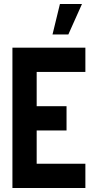

<svg xmlns="http://www.w3.org/2000/svg" viewBox="-20 -938 484 958"><path d="M242 -766 279 -918H389L321 -766ZM42 0V-700H406V-579H163V-408H312V-287H163V-121H406V0Z"/></svg>

Font: Stick No Bills
Style: Bold
Weight: 700
Version: Version 2.000